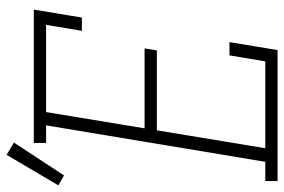

<svg xmlns="http://www.w3.org/2000/svg" viewBox="-198 -698 857 579"><g transform="rotate(-90 230.5 -408.5)"><path d="M-26 0V-37H32L142 -698H89V-735H491L467 -590H427L445 -698H182L133 -401H374L368 -364H127L73 -37H335L353 -145H393L369 0ZM-9 -644 -39 -661 53 -817 90 -795Z"/></g></svg>

Font: Iosevka Slab XLtObl
Style: Regular
Weight: 200
Italic angle: -9°
Monospace: yes
Designer: Belleve Invis
Foundry: Belleve Invis
Version: Version 11.1.1; ttfautohint (v1.8.3)